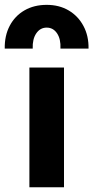

<svg xmlns="http://www.w3.org/2000/svg" viewBox="-53 -790 394 810"><path d="M71 0V-505H217V0ZM-33 -585Q-34 -639.5 -12 -681.2Q10 -723 50.2 -746.2Q90.5 -769.5 144 -769.5Q197 -769.5 237 -745.8Q277 -722 299.2 -680.2Q321.5 -638.5 320.5 -585H202Q204 -625 187.8 -649.2Q171.5 -673.5 144 -673.5Q116.5 -673.5 100 -649.2Q83.5 -625 85 -585Z"/></svg>

Font: Geologica Roman SemiBold
Style: Regular
Weight: 600
Designer: Sindre Bremnes, Frode Helland
Foundry: Monokrom Skriftforlag AS
Version: Version 1.010;gftools[0.9.28]